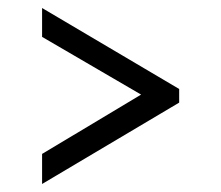

<svg xmlns="http://www.w3.org/2000/svg" viewBox="-20 -542 552 479"><path d="M85 -450V-522L427 -320V-286L85 -83V-158L332 -306Z"/></svg>

Font: Cardo
Style: Regular
Weight: 400
Designer: David J. Perry
Foundry: David J. Perry
Version: Version 1.0451